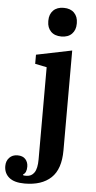

<svg xmlns="http://www.w3.org/2000/svg" viewBox="-141 -799 522 1048"><g transform="rotate(5 119.5 -275.0)"><path d="M35 212Q-22 212 -50 188.5Q-78 165 -78 126Q-78 98 -61 80Q-44 62 -16 62Q13 62 27.5 78.5Q42 95 42 119Q42 153 23 163V167Q28 169 32.5 169Q37 169 42 169Q69 169 84.5 146.5Q100 124 100 74V-431L36 -444V-494L231 -534V13Q231 116 180 164Q129 212 35 212ZM165 -605Q128 -605 107.5 -626Q87 -647 87 -681V-686Q87 -720 107.5 -741Q128 -762 165 -762Q202 -762 222.5 -741Q243 -720 243 -686V-681Q243 -647 222.5 -626Q202 -605 165 -605Z"/></g></svg>

Font: IBM Plex Serif SemiBold
Style: Regular
Weight: 600
Designer: Mike Abbink, Paul van der Laan, Pieter van Rosmalen
Foundry: Bold Monday
Version: Version 2.5